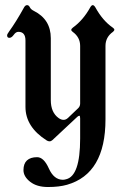

<svg xmlns="http://www.w3.org/2000/svg" viewBox="-20 -543 511 751"><path d="M7.8 -404.8Q7.8 -409.2 15.6 -419.9Q43.5 -458.5 74.2 -514.2Q79.1 -522.9 85.9 -522.9Q92.8 -522.9 96.7 -514.6Q100.6 -506.3 112.3 -500.5Q178.7 -467.3 178.7 -393.6V-151.4Q178.7 -103 209.5 -81.1Q219.2 -74.2 228.5 -74.2Q237.8 -74.2 245.6 -81.5L285.6 -119.6Q293.5 -127 293.5 -138.2V-363.3Q293.5 -397.5 264.2 -418.5Q258.8 -422.4 258.8 -426.3Q258.8 -430.2 265.1 -435.1Q305.2 -463.9 333 -514.2Q337.9 -522.9 342.8 -522.9Q347.7 -522.9 353 -514.2Q381.8 -461.9 420.9 -435.1Q427.2 -430.7 427.2 -426.8Q427.2 -422.9 421.9 -418.5Q392.6 -397.9 392.6 -363.3V-76.2Q392.6 136.7 242.2 179.7Q211.4 188.5 167.7 188.5Q124 188.5 97.9 168Q71.8 147.5 71.8 122.3Q71.8 97.2 85.4 84.5Q99.1 71.8 125.2 71.8Q151.4 71.8 171.1 116Q190.9 160.2 226.1 160.2Q231 160.2 238.3 158.2Q293.5 145.5 293.5 -1V-80.1Q293.5 -90.3 290.3 -90.3Q287.1 -90.3 282.2 -85.9L185.1 4.9Q179.7 9.8 173.8 9.8Q168 9.8 162.6 6.3Q79.6 -46.4 79.6 -125V-384.8Q79.6 -418.5 51.8 -418.5Q42 -418.5 33.7 -406.7Q25.4 -395 16.6 -395Q7.8 -395 7.8 -404.8Z"/></svg>

Font: UnifrakturMaguntia21
Style: Book
Weight: 400
Designer: j. 'mach' wust, Gerrit Ansmann, Georg Duffner, based on a font by Peter Wiegel, original typeface by Carl Albert Fahrenw
Version: Version 2017-03-19